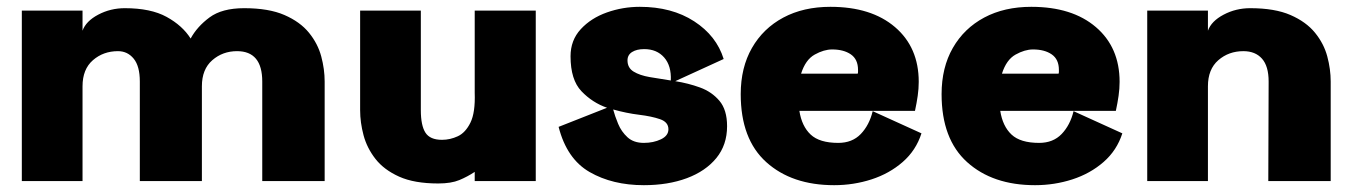

<svg xmlns="http://www.w3.org/2000/svg" viewBox="-20 -531 3947 563"><path d="M346 -507Q422 -507 468.5 -481.5Q515 -456 539 -418Q558 -453 594.5 -480Q631 -507 696 -507Q768 -507 814 -487Q860 -467 886 -435Q912 -403 922 -365.5Q932 -328 932 -292V0H749V-292Q749 -381 675 -381Q633 -381 602.5 -354.5Q572 -328 572 -278V0H390V-292Q390 -337 372 -359Q354 -381 326 -381Q283 -381 252.5 -354.5Q222 -328 222 -278V0H44V-500H222V-441Q232 -469 268 -488Q304 -507 346 -507Z M1265 7Q1195 7 1150.5 -13Q1106 -33 1081 -65Q1056 -97 1046 -134.5Q1036 -172 1036 -208V-500H1214V-208Q1214 -163 1227.5 -142Q1241 -121 1276 -121Q1300 -121 1322.5 -131.5Q1345 -142 1359.5 -171.5Q1374 -201 1372 -259V-500H1551V0H1372V-27Q1351 -13 1327 -3Q1303 7 1265 7Z M1856 -511Q1950 -511 2015.5 -468.5Q2081 -426 2102 -358L1960 -293Q1998 -287 2032.5 -274.5Q2067 -262 2089.5 -235.5Q2112 -209 2112 -161Q2112 -106 2080.5 -67.5Q2049 -29 1994 -8.5Q1939 12 1868 12Q1776 12 1709 -26.5Q1642 -65 1618 -159L1760 -215Q1717 -230 1685 -263.5Q1653 -297 1653 -366Q1653 -413 1683 -445.5Q1713 -478 1759.5 -494.5Q1806 -511 1856 -511ZM1820 -354Q1820 -332 1838 -321Q1856 -310 1885 -305Q1914 -300 1947 -295Q1949 -338 1927.5 -362.5Q1906 -387 1869 -387Q1847 -387 1833.5 -378.5Q1820 -370 1820 -354ZM1940 -152Q1940 -173 1915.5 -181.5Q1891 -190 1854 -194.5Q1817 -199 1778 -210Q1783 -191 1792.5 -168Q1802 -145 1820 -128.5Q1838 -112 1868 -112Q1896 -112 1918 -122.5Q1940 -133 1940 -152Z M2682 -140Q2666 -90 2627 -56Q2588 -22 2535.5 -5Q2483 12 2426 12Q2302 12 2227 -55.5Q2152 -123 2152 -255Q2152 -333 2185 -390.5Q2218 -448 2277 -479.5Q2336 -511 2415 -511Q2535 -511 2604.5 -451.5Q2674 -392 2674 -291Q2674 -271 2671 -250Q2668 -229 2663 -206H2324Q2331 -161 2357 -136.5Q2383 -112 2438 -112Q2479 -112 2504 -138Q2529 -164 2539 -205ZM2420 -386Q2396 -386 2369 -371Q2342 -356 2329 -315H2495Q2496 -317 2496 -320.5Q2496 -324 2496 -326Q2496 -357 2475 -371.5Q2454 -386 2420 -386Z M3271 -140Q3255 -90 3216 -56Q3177 -22 3124.5 -5Q3072 12 3015 12Q2891 12 2816 -55.5Q2741 -123 2741 -255Q2741 -333 2774 -390.5Q2807 -448 2866 -479.5Q2925 -511 3004 -511Q3124 -511 3193.5 -451.5Q3263 -392 3263 -291Q3263 -271 3260 -250Q3257 -229 3252 -206H2913Q2920 -161 2946 -136.5Q2972 -112 3027 -112Q3068 -112 3093 -138Q3118 -164 3128 -205ZM3009 -386Q2985 -386 2958 -371Q2931 -356 2918 -315H3084Q3085 -317 3085 -320.5Q3085 -324 3085 -326Q3085 -357 3064 -371.5Q3043 -386 3009 -386Z M3646 -507Q3718 -507 3764 -487Q3810 -467 3836 -435Q3862 -403 3872 -365.5Q3882 -328 3882 -292V0H3699L3700 -292Q3700 -337 3680.5 -359Q3661 -381 3626 -381Q3583 -381 3552.5 -354.5Q3522 -328 3522 -278V0H3344V-500H3522V-441Q3532 -469 3568 -488Q3604 -507 3646 -507Z"/></svg>

Font: Panamera Black
Style: Regular
Weight: 900
Designer: Bastien Sozeau
Foundry: NBR — Bastien Sozeau
Version: Version 3.002; ttfautohint (v1.8.4.7-5d5b);gftools[0.9.33]